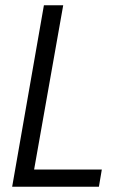

<svg xmlns="http://www.w3.org/2000/svg" viewBox="-20 -706 452 726"><path d="M26 0 146 -686H219L109 -65H365L354 0Z"/></svg>

Font: Archivo Condensed Light
Style: Italic
Weight: 300
Width: 3
Italic angle: -10°
Designer: Hector Gatti
Foundry: Omnibus-Type
Version: Version 2.001